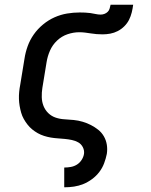

<svg xmlns="http://www.w3.org/2000/svg" viewBox="-20 -591 640 816"><path d="M253 205V121H254Q267 121 281 118.5Q295 116 307 108.5Q319 101 327 88.5Q335 76 337 63Q339 48 332 34.5Q325 21 312.5 14Q300 7 285.5 4Q271 1 256 -0.5Q241 -2 225.5 -3Q210 -4 195.5 -6.5Q181 -9 167 -13.5Q153 -18 140.5 -25Q128 -32 117 -41Q106 -50 97 -61.5Q88 -73 81 -85.5Q74 -98 70 -112Q66 -126 63.5 -140.5Q61 -155 60.5 -170Q60 -185 61.5 -200.5Q63 -216 66 -231L84 -341Q88 -368 97.5 -394.5Q107 -421 123.5 -444.5Q140 -468 163 -487Q186 -506 212 -517.5Q238 -529 265 -533.5Q292 -538 319 -538Q330 -538 341.5 -537.5Q353 -537 364 -535.5Q375 -534 386 -531.5Q397 -529 408 -529Q416 -529 424 -532Q432 -535 438 -541Q444 -547 446 -555Q448 -563 450 -571H546Q544 -555 540 -538.5Q536 -522 528.5 -507Q521 -492 508.5 -479.5Q496 -467 480.5 -459Q465 -451 448.5 -448Q432 -445 416 -445Q403 -445 390.5 -446Q378 -447 366 -449Q354 -451 341.5 -452.5Q329 -454 317 -454Q292 -454 267 -445.5Q242 -437 222.5 -418.5Q203 -400 192.5 -376Q182 -352 178 -327L160 -217Q157 -198 157.5 -178Q158 -158 165 -140.5Q172 -123 185.5 -110Q199 -97 217 -91Q235 -85 254.5 -84Q274 -83 293.5 -81Q313 -79 331.5 -73.5Q350 -68 366.5 -59.5Q383 -51 397.5 -39.5Q412 -28 421.5 -11.5Q431 5 434 24Q437 43 434 63Q430 83 422.5 103Q415 123 402 140Q389 157 371.5 170Q354 183 334.5 191Q315 199 294.5 202Q274 205 254 205Z"/></svg>

Font: Iosevka Curly Slab MdEx
Style: Italic
Weight: 500
Width: 7
Italic angle: -9°
Monospace: yes
Designer: Belleve Invis
Foundry: Belleve Invis
Version: Version 11.0.0; ttfautohint (v1.8.3)